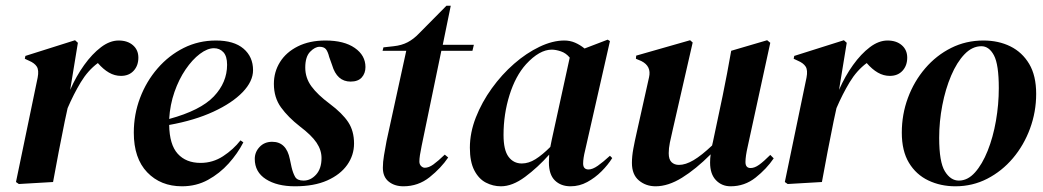

<svg xmlns="http://www.w3.org/2000/svg" viewBox="-20 -638 3656 673"><path d="M46 7 36 0 112 -366Q117 -392 109 -404.5Q101 -417 82 -425L67 -432L69 -442L243 -497L253 -488L226 -323Q247 -371 275 -410Q303 -449 334 -472.5Q365 -496 396 -496Q427 -496 446 -479.5Q465 -463 465 -436Q465 -408 448.5 -390Q432 -372 404 -372Q382 -372 362 -383.5Q342 -395 323 -417Q288 -391 263 -349.5Q238 -308 217 -259L207 -213Q196 -160 186 -107Q176 -54 166 0Z M618 15Q543 15 496 -34Q449 -83 449 -173Q449 -237 471 -295Q493 -353 532.5 -398.5Q572 -444 624 -470Q676 -496 737 -496Q800 -496 833.5 -467.5Q867 -439 867 -392Q867 -353 830.5 -315Q794 -277 728 -246.5Q662 -216 573 -200Q574 -131 603 -99Q632 -67 683 -67Q726 -67 762 -90.5Q798 -114 823 -146L833 -139Q813 -100 781.5 -65Q750 -30 709 -7.5Q668 15 618 15ZM730 -469Q707 -469 680.5 -449Q654 -429 630.5 -394.5Q607 -360 591.5 -315.5Q576 -271 573 -221Q683 -251 729.5 -300Q776 -349 776 -411Q776 -441 763 -455Q750 -469 730 -469Z M1014 15Q951 15 912 -10Q873 -35 873 -81Q873 -105 890 -123Q907 -141 934 -141Q984 -141 996 -80L1002 -52Q1007 -31 1014.5 -18Q1022 -5 1044 -5Q1069 -5 1088 -26Q1107 -47 1107 -84Q1107 -112 1089.5 -138Q1072 -164 1031 -195Q990 -227 965 -261.5Q940 -296 940 -344Q940 -386 961.5 -420.5Q983 -455 1024 -475.5Q1065 -496 1121 -496Q1186 -496 1223.5 -470Q1261 -444 1261 -403Q1261 -381 1248 -366.5Q1235 -352 1209 -352Q1161 -352 1144 -410L1134 -438Q1129 -458 1122 -466Q1115 -474 1100 -474Q1084 -474 1067 -456.5Q1050 -439 1050 -401Q1050 -365 1071.5 -335.5Q1093 -306 1136 -274Q1180 -241 1200.5 -210Q1221 -179 1221 -135Q1221 -94 1197 -60Q1173 -26 1127 -5.5Q1081 15 1014 15Z M1394 15Q1363 15 1342.5 -1.5Q1322 -18 1322 -50Q1322 -70 1326 -93.5Q1330 -117 1335 -144L1404 -460H1321L1324 -472L1360 -476Q1388 -479 1409 -490Q1430 -501 1449 -521L1545 -618H1560L1532 -481H1641L1636 -460H1527L1458 -127Q1454 -108 1452 -94.5Q1450 -81 1450 -72Q1450 -62 1456 -56Q1462 -50 1469 -50Q1483 -50 1499 -61.5Q1515 -73 1539 -96L1551 -86Q1526 -49 1486 -17Q1446 15 1394 15Z M1736 15Q1708 15 1683 2Q1658 -11 1642.5 -41Q1627 -71 1627 -120Q1627 -173 1648 -226.5Q1669 -280 1704 -328.5Q1739 -377 1782 -414.5Q1825 -452 1871 -474Q1917 -496 1958 -496Q1978 -496 1995.5 -488.5Q2013 -481 2029 -468L2110 -499L2118 -494L2031 -111Q2024 -83 2024 -65Q2024 -44 2043 -44Q2057 -44 2075.5 -57Q2094 -70 2118 -92L2126 -84Q2111 -60 2088.5 -37.5Q2066 -15 2038.5 0Q2011 15 1980 15Q1946 15 1925 -5.5Q1904 -26 1904 -69Q1904 -83 1905 -96Q1865 -51 1820.5 -18Q1776 15 1736 15ZM1745 -165Q1745 -112 1762.5 -88.5Q1780 -65 1809 -65Q1833 -65 1857 -80Q1881 -95 1909 -123Q1911 -135 1914 -148L1977 -436Q1964 -452 1946 -458Q1928 -464 1914 -464Q1871 -464 1824 -413Q1787 -372 1766 -305Q1745 -238 1745 -165Z M2278 15Q2244 15 2219.5 -5.5Q2195 -26 2195 -67Q2195 -90 2200 -117Q2205 -144 2211 -170L2255 -367Q2264 -406 2228 -424L2209 -432L2210 -443L2399 -497L2408 -489L2338 -183Q2332 -158 2328 -138Q2324 -118 2324 -101Q2324 -79 2334 -69.5Q2344 -60 2360 -60Q2383 -60 2411 -76.5Q2439 -93 2476 -128Q2477 -134 2479 -141L2513 -302Q2521 -341 2528.5 -380.5Q2536 -420 2543 -460L2669 -497L2680 -488L2601 -125Q2593 -90 2593 -70Q2593 -49 2611 -49Q2625 -49 2641 -60.5Q2657 -72 2680 -95L2692 -83Q2667 -46 2628.5 -15.5Q2590 15 2541 15Q2510 15 2489.5 -6.5Q2469 -28 2469 -68Q2469 -83 2471 -97Q2419 -45 2370.5 -15Q2322 15 2278 15Z M2741 7 2731 0 2807 -366Q2812 -392 2804 -404.5Q2796 -417 2777 -425L2762 -432L2764 -442L2938 -497L2948 -488L2921 -323Q2942 -371 2970 -410Q2998 -449 3029 -472.5Q3060 -496 3091 -496Q3122 -496 3141 -479.5Q3160 -463 3160 -436Q3160 -408 3143.5 -390Q3127 -372 3099 -372Q3077 -372 3057 -383.5Q3037 -395 3018 -417Q2983 -391 2958 -349.5Q2933 -308 2912 -259L2902 -213Q2891 -160 2881 -107Q2871 -54 2861 0Z M3329 15Q3277 15 3234 -5.5Q3191 -26 3166 -67.5Q3141 -109 3141 -173Q3141 -237 3162.5 -295Q3184 -353 3223 -398.5Q3262 -444 3314 -470Q3366 -496 3427 -496Q3480 -496 3521.5 -475.5Q3563 -455 3587.5 -414Q3612 -373 3612 -309Q3612 -246 3590.5 -187.5Q3569 -129 3530.5 -83.5Q3492 -38 3440.5 -11.5Q3389 15 3329 15ZM3341 -5Q3372 -5 3397.5 -33.5Q3423 -62 3442 -109.5Q3461 -157 3471 -214.5Q3481 -272 3481 -329Q3481 -412 3464 -444Q3447 -476 3420 -476Q3388 -476 3361 -448Q3334 -420 3314 -373Q3294 -326 3283 -269Q3272 -212 3272 -155Q3272 -70 3292 -37.5Q3312 -5 3341 -5Z"/></svg>

Font: DeepMind Serif Display
Style: Italic
Weight: 400
Italic angle: -12°
Designer: Frank Grießhammer / Modifications: Colophon Foundry
Foundry: Colophon Foundry
Version: Version 5.003; ttfautohint (v1.8.2)